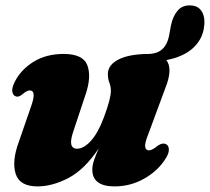

<svg xmlns="http://www.w3.org/2000/svg" viewBox="-20 -670 769 703"><path d="M586 -143Q597 -139 598.2 -124.8Q599.5 -110.5 588 -92Q560 -45.5 509 -16.5Q458 12.5 399.5 12.5Q318 12.5 318 -49Q318 -65.5 325 -85.5Q332 -105.5 341.5 -126.5Q289 -48.5 230.2 -18Q171.5 12.5 117.5 12.5Q52 12.5 37.5 -33.2Q23 -79 48 -148L94 -281Q105 -312.5 103 -325.8Q101 -339 89 -339Q78 -339 60 -323Q46.5 -312.5 36 -318Q27 -321.5 25 -335.2Q23 -349 34.5 -371.5Q57.5 -416 103.5 -444.2Q149.5 -472.5 213 -472.5Q284.5 -472.5 300 -430.5Q315.5 -388.5 293 -323L248.5 -189Q226.5 -125.5 262.5 -125.5Q286.5 -125.5 312.8 -154.2Q339 -183 359.5 -238Q386 -308 386 -337.5Q386 -353.5 380.5 -367.2Q375 -381 375 -399Q375 -432.5 414.5 -452.5Q454 -472.5 527 -472.5H527.5Q585.5 -475.5 598.5 -536.5L606 -577Q613 -611 630.8 -631.5Q648.5 -652 679.5 -650Q708.5 -648.5 720.8 -624.5Q733 -600.5 726 -563.5Q718 -521 683.5 -491.2Q649 -461.5 589 -450Q614 -418.5 585 -346.5L523 -179Q509.5 -145.5 511.5 -132.5Q513.5 -119.5 525.5 -119.5Q537.5 -119.5 559 -137.5Q574.5 -147.5 586 -143Z"/></svg>

Font: Fraunces 72pt Soft Black
Style: Italic
Weight: 900
Italic angle: -16°
Version: Version 1.000;[b76b70a41]